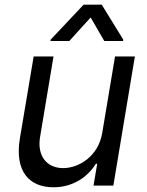

<svg xmlns="http://www.w3.org/2000/svg" viewBox="-20 -784 621 811"><path d="M411.9 -223C394.9 -120.7 309.7 -73.9 247.2 -73.9C177.6 -73.9 136.4 -125 149.1 -204.5L206 -545.5H122.2L63.9 -198.9C41.2 -59.7 103.7 7.1 206 7.1C288.4 7.1 350.9 -36.9 384.9 -92.3H390.6L375 0H458.8L549.7 -545.5H465.9ZM193.2 -610.8H272.7L362.9 -710.2L420.5 -610.8H500L500.7 -616.5L409.8 -764.2H333.1L193.9 -616.5Z"/></svg>

Font: Magic Ui Pro
Style: Italic
Weight: 400
Italic angle: -9.39999°
Designer: Stefan Endress, Andreas Faust
Version: Version 1.000;FEAKit 1.0